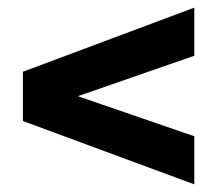

<svg xmlns="http://www.w3.org/2000/svg" viewBox="-20 -559 569 503"><path d="M489 -76 40 -242V-371L489 -539V-413L184 -307L489 -202Z"/></svg>

Font: Georama
Style: Bold
Weight: 700
Designer: Jean-Baptiste Levee
Foundry: Production Type
Version: Version 1.000